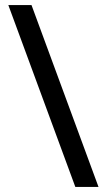

<svg xmlns="http://www.w3.org/2000/svg" viewBox="-20 -738 422 762"><path d="M105 -718 371 4H279L13 -718Z"/></svg>

Font: Noto Sans Lao UI Cond Med
Style: Regular
Weight: 500
Width: 3
Designer: Monotype Design Team
Foundry: Monotype Imaging Inc.
Version: Version 2.000; ttfautohint (v1.8.4.7-5d5b)